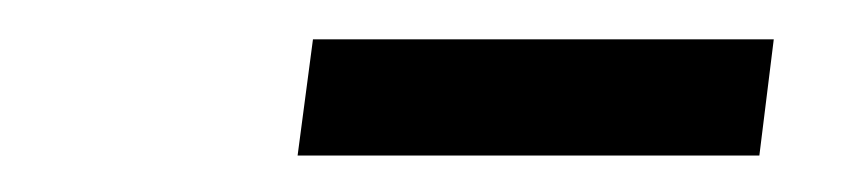

<svg xmlns="http://www.w3.org/2000/svg" viewBox="-20 -728 449 100"><path d="M143 -707.5H383L375.5 -647H135Z"/></svg>

Font: Merriweather Light
Style: Italic
Weight: 300
Italic angle: -7.8°
Designer: Eben Sorkin
Foundry: Eben Sorkin
Version: Version 2.101